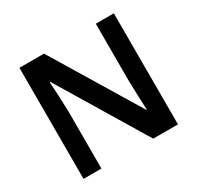

<svg xmlns="http://www.w3.org/2000/svg" viewBox="-153 -892 1098 1069"><g transform="rotate(-30 396.5 -357.0)"><path d="M700 0H541L203 -560H199Q202 -515 204.5 -463.5Q207 -412 208 -360V0H93V-714H251L588 -158H591Q589 -198 587 -250Q585 -302 584 -351V-714H700Z"/></g></svg>

Font: Noto Sans Tamil SemiBold
Style: Regular
Weight: 600
Designer: Jelle Bosma - Monotype Design Team
Foundry: Monotype Imaging Inc.
Version: Version 2.004; ttfautohint (v1.8.4.7-5d5b)